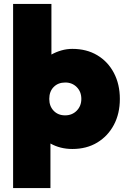

<svg xmlns="http://www.w3.org/2000/svg" viewBox="-20 -752 650 982"><path d="M47 210V-732H243V-473Q266 -486 293.5 -494Q321 -502 350 -502Q423 -502 477.5 -469.5Q532 -437 562.5 -379Q593 -321 593 -246Q593 -171 562.5 -113.5Q532 -56 477.5 -23Q423 10 350 10Q288 10 238 -18V210ZM313 -162Q349 -162 372.5 -186Q396 -210 396 -246Q396 -283 372.5 -306.5Q349 -330 314 -330Q277 -330 254.5 -307Q232 -284 232 -246Q232 -209 254.5 -185.5Q277 -162 313 -162Z"/></svg>

Font: Outfit Black
Style: Regular
Weight: 900
Designer: Rodrigo Fuenzalida
Foundry: fragTYPE
Version: Version 1.100; ttfautohint (v1.8.4.7-5d5b)